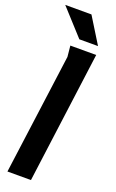

<svg xmlns="http://www.w3.org/2000/svg" viewBox="-179 -964 605 1005"><g transform="rotate(20 123.5 -461.5)"><path d="M95 -732H239L142 0H11L101 -671ZM143 -923 232 -779H128L-3 -923Z"/></g></svg>

Font: Rosario
Style: Italic
Weight: 400
Italic angle: -8.05°
Designer: Hector Gatti
Foundry: Omnibus Type
Version: Version 1.201